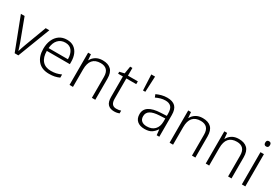

<svg xmlns="http://www.w3.org/2000/svg" viewBox="62 -1731 3972 2743"><g transform="rotate(30 2048.5 -359.5)"><path d="M204 0 0 -532H61L193 -179Q205 -146 215.5 -114Q226 -82 233 -57H236Q243 -82 254 -114.5Q265 -147 277 -179L409 -532H469L265 0Z M759 -542Q827 -542 872.5 -510.5Q918 -479 941.5 -424Q965 -369 965 -298V-259H585Q585 -153 634.5 -96.5Q684 -40 776 -40Q825 -40 862 -48.5Q899 -57 943 -76V-24Q903 -6 864 2Q825 10 774 10Q654 10 590 -63Q526 -136 526 -262Q526 -343 553.5 -406Q581 -469 633 -505.5Q685 -542 759 -542ZM758 -494Q685 -494 639.5 -445Q594 -396 587 -306H906Q906 -390 869.5 -442Q833 -494 758 -494Z M1347 -542Q1438 -542 1486 -495Q1534 -448 1534 -348V0H1478V-344Q1478 -420 1443 -456.5Q1408 -493 1341 -493Q1166 -493 1166 -290V0H1109V-532H1155L1163 -440H1167Q1188 -484 1234 -513Q1280 -542 1347 -542Z M1855 -39Q1877 -39 1897 -42Q1917 -45 1932 -51V-5Q1917 1 1895 5.5Q1873 10 1848 10Q1781 10 1745 -27Q1709 -64 1709 -148V-486H1630V-518L1709 -537L1729 -659H1766V-532H1929V-486H1766V-151Q1766 -39 1855 -39Z M2046 -714H2108L2096 -456H2058Z M2412 -541Q2502 -541 2546 -497Q2590 -453 2590 -358V0H2547L2537 -90H2534Q2505 -45 2463.5 -17.5Q2422 10 2348 10Q2271 10 2227 -28.5Q2183 -67 2183 -139Q2183 -219 2248 -260.5Q2313 -302 2437 -307L2534 -312V-349Q2534 -427 2502.5 -460Q2471 -493 2410 -493Q2369 -493 2331 -482Q2293 -471 2255 -453L2237 -499Q2275 -517 2319.5 -529Q2364 -541 2412 -541ZM2444 -265Q2342 -260 2292.5 -229.5Q2243 -199 2243 -139Q2243 -89 2273.5 -63.5Q2304 -38 2358 -38Q2441 -38 2487 -85.5Q2533 -133 2534 -217V-269Z M2998 -542Q3089 -542 3137 -495Q3185 -448 3185 -348V0H3129V-344Q3129 -420 3094 -456.5Q3059 -493 2992 -493Q2817 -493 2817 -290V0H2760V-532H2806L2814 -440H2818Q2839 -484 2885 -513Q2931 -542 2998 -542Z M3594 -542Q3685 -542 3733 -495Q3781 -448 3781 -348V0H3725V-344Q3725 -420 3690 -456.5Q3655 -493 3588 -493Q3413 -493 3413 -290V0H3356V-532H3402L3410 -440H3414Q3435 -484 3481 -513Q3527 -542 3594 -542Z M3981 -729Q4020 -729 4020 -686Q4020 -642 3981 -642Q3942 -642 3942 -686Q3942 -729 3981 -729ZM4009 -532V0H3952V-532Z"/></g></svg>

Font: Noto Sans Thai Looped Light
Style: Regular
Weight: 300
Designer: Sasikarn Vongin, Ben Mitchell
Foundry: The Fontpad Ltd
Version: Version 1.001; ttfautohint (v1.8.4.7-5d5b)